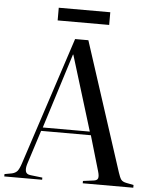

<svg xmlns="http://www.w3.org/2000/svg" viewBox="-59 -931 779 980"><g transform="rotate(5 330.5 -441.0)"><path d="M0 0V-12L38 -19Q55 -23 64.5 -33.5Q74 -44 84 -74L299 -730H367L581 -71Q589 -46 596.5 -35.5Q604 -25 625 -21L661 -14V0H402V-12L456 -19Q474 -21 478 -32Q482 -43 475 -67L422 -248H167L111 -73Q104 -50 108 -35Q112 -20 134 -18L194 -11V0ZM174 -266H415L297 -650H295ZM202 -817V-882H466V-817Z"/></g></svg>

Font: Display Regular
Style: Regular
Weight: 400
Designer: Latin by Veronika Burian and Jose Scaglione. Greek by Irene Vlachou. Cyrillic by Vera Evstafieva.
Foundry: TypeTogether
Version: Version 3.002